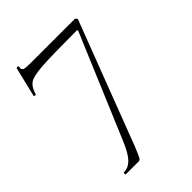

<svg xmlns="http://www.w3.org/2000/svg" viewBox="-197 -738 822 822"><g transform="rotate(-45 214.5 -327.0)"><path d="M145 0H68Q65 0 65 -6Q65 -12 68 -12Q95 -12 116 -33.5Q137 -55 158 -105L357 -577Q361 -584 352 -584Q202 -584 144 -580Q86 -576 66.5 -563Q47 -550 37 -516Q37 -513 32 -513Q30 -513 27.5 -514.5Q25 -516 26 -518L58 -651Q59 -654 65 -653.5Q71 -653 70 -650Q69 -646 69 -640Q69 -631 78.5 -628Q88 -625 117 -625H382Q386 -625 389.5 -620Q393 -615 391 -612L178 -54Q162 -16 157.5 -8Q153 0 145 0Z"/></g></svg>

Font: Cormorant Infant Light
Style: Regular
Weight: 300
Designer: Christian Thalmann (Catharsis Fonts)
Version: Version 3.000